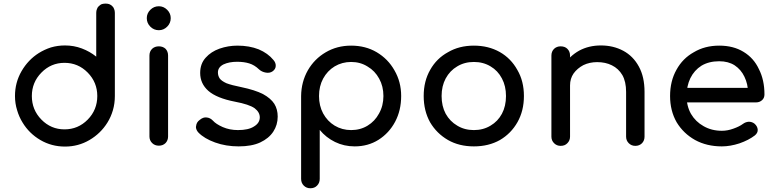

<svg xmlns="http://www.w3.org/2000/svg" viewBox="-20 -802 4269 1057"><path d="M515.6 -273.4Q515.6 -348.6 462.9 -402.3Q410.2 -456.1 335 -456.1Q260.7 -456.1 208 -402.3Q155.3 -348.6 155.3 -273.4Q155.3 -197.3 208 -143.6Q260.7 -89.8 335 -89.8Q410.2 -89.8 462.9 -143.6Q515.6 -197.3 515.6 -273.4ZM62.5 -273.4Q62.5 -347.7 98.6 -410.2Q134.8 -472.7 193.4 -509.8Q224.6 -529.3 260.7 -541Q297.9 -551.8 337.9 -551.8Q386.7 -551.8 430.7 -535.2Q474.6 -518.6 509.8 -490.2Q509.8 -570.3 509.8 -731.4Q509.8 -743.2 513.7 -752Q516.6 -761.7 524.4 -768.6Q531.2 -775.4 540 -779.3Q549.8 -782.2 561.5 -782.2Q572.3 -782.2 581.1 -779.3Q590.8 -775.4 597.7 -768.6Q605.5 -761.7 608.4 -752Q612.3 -743.2 612.3 -731.4Q612.3 -579.1 612.3 -273.4Q612.3 -273.4 612.3 -273.4Q612.3 -273.4 612.3 -273.4Q612.3 -273.4 612.3 -273.4Q612.3 -273.4 612.3 -273.4Q612.3 -232.4 601.6 -195.3Q590.8 -158.2 571.3 -127Q534.2 -67.4 472.7 -31.2Q411.1 4.9 337.9 4.9Q263.7 4.9 202.1 -31.2Q140.6 -67.4 104.5 -127Q85 -158.2 74.2 -195.3Q62.5 -232.4 62.5 -273.4Z M854.5 0Q832 0 817.4 -14.6Q802.7 -29.3 802.7 -50.8Q802.7 -199.2 802.7 -496.1Q802.7 -518.6 817.4 -533.2Q832 -546.9 854.5 -546.9Q877 -546.9 891.6 -533.2Q905.3 -518.6 905.3 -496.1Q905.3 -347.7 905.3 -50.8Q905.3 -29.3 891.6 -14.6Q877 0 854.5 0ZM854.5 -635.7Q827.1 -635.7 807.6 -655.3Q788.1 -674.8 788.1 -702.1Q788.1 -728.5 807.6 -748Q827.1 -767.6 854.5 -767.6Q880.9 -767.6 900.4 -748Q919.9 -728.5 919.9 -702.1Q919.9 -674.8 900.4 -655.3Q880.9 -635.7 854.5 -635.7Z M1293.9 3.9Q1223.6 3.9 1164.1 -17.6Q1104.5 -39.1 1072.3 -72.3Q1059.6 -85.9 1058.6 -102.5Q1058.6 -105.5 1059.6 -108.4Q1061.5 -128.9 1079.1 -141.6Q1098.6 -158.2 1118.2 -155.3Q1137.7 -153.3 1152.3 -137.7Q1168.9 -119.1 1206.1 -102.5Q1244.1 -85.9 1290 -85.9Q1347.7 -85.9 1377.9 -105.5Q1409.2 -124 1410.2 -154.3Q1411.1 -183.6 1381.8 -206.1Q1351.6 -227.5 1273.4 -242.2Q1172.9 -261.7 1127 -301.8Q1082 -341.8 1082 -400.4Q1082 -451.2 1112.3 -484.4Q1141.6 -517.6 1188.5 -534.2Q1236.3 -550.8 1287.1 -550.8Q1352.5 -550.8 1404.3 -530.3Q1455.1 -508.8 1485.4 -471.7Q1499 -456.1 1498 -438.5Q1497.1 -420.9 1480.5 -409.2Q1464.8 -398.4 1443.4 -402.3Q1420.9 -406.2 1406.2 -419.9Q1380.9 -444.3 1351.6 -453.1Q1323.2 -461.9 1285.2 -461.9Q1241.2 -461.9 1210 -447.3Q1179.7 -431.6 1179.7 -403.3Q1179.7 -384.8 1189.5 -370.1Q1199.2 -356.4 1226.6 -343.8Q1254.9 -333 1308.6 -322.3Q1383.8 -306.6 1427.7 -284.2Q1470.7 -260.7 1490.2 -230.5Q1508.8 -200.2 1508.8 -160.2Q1508.8 -114.3 1484.4 -77.1Q1460 -40 1412.1 -17.6Q1365.2 3.9 1293.9 3.9Z M1688.5 234.4Q1667 234.4 1652.3 219.7Q1637.7 205.1 1637.7 182.6Q1637.7 31.2 1637.7 -273.4Q1638.7 -351.6 1674.8 -415Q1710.9 -477.5 1772.5 -513.7Q1835 -550.8 1913.1 -550.8Q1992.2 -550.8 2053.7 -514.6Q2116.2 -477.5 2151.4 -415Q2188.5 -351.6 2188.5 -273.4Q2188.5 -194.3 2155.3 -131.8Q2122.1 -69.3 2063.5 -32.2Q2005.9 3.9 1932.6 3.9Q1874 3.9 1824.2 -20.5Q1774.4 -44.9 1740.2 -86.9Q1740.2 2.9 1740.2 182.6Q1740.2 205.1 1725.6 219.7Q1711.9 234.4 1688.5 234.4ZM1913.1 -85.9Q1963.9 -85.9 2003.9 -110.4Q2043.9 -134.8 2066.4 -176.8Q2090.8 -219.7 2090.8 -273.4Q2090.8 -327.1 2067.4 -369.1Q2043.9 -412.1 2003.9 -435.5Q1963.9 -460.9 1913.1 -460.9Q1863.3 -460.9 1822.3 -436.5Q1782.2 -412.1 1758.8 -369.1Q1736.3 -327.1 1736.3 -273.4Q1736.3 -219.7 1758.8 -177.7Q1782.2 -134.8 1822.3 -110.4Q1863.3 -85.9 1913.1 -85.9Z M2588.9 3.9Q2507.8 3.9 2446.3 -31.2Q2383.8 -67.4 2347.7 -128.9Q2312.5 -192.4 2312.5 -273.4Q2312.5 -355.5 2348.6 -418Q2383.8 -480.5 2446.3 -514.6Q2507.8 -550.8 2588.9 -550.8Q2668.9 -550.8 2731.4 -515.6Q2793 -480.5 2828.1 -417Q2864.3 -355.5 2864.3 -273.4Q2864.3 -192.4 2829.1 -129.9Q2793.9 -67.4 2732.4 -31.2Q2669.9 3.9 2588.9 3.9ZM2588.9 -85.9Q2640.6 -85.9 2680.7 -110.4Q2720.7 -133.8 2743.2 -175.8Q2765.6 -217.8 2765.6 -273.4Q2765.6 -328.1 2743.2 -370.1Q2720.7 -413.1 2680.7 -436.5Q2640.6 -460.9 2588.9 -460.9Q2537.1 -460.9 2497.1 -436.5Q2457 -413.1 2433.6 -370.1Q2411.1 -328.1 2411.1 -273.4Q2411.1 -217.8 2433.6 -175.8Q2457 -133.8 2497.1 -110.4Q2537.1 -85.9 2588.9 -85.9Z M3477.5 1Q3456.1 1 3441.4 -13.7Q3426.8 -28.3 3426.8 -49.8Q3426.8 -131.8 3426.8 -295.9Q3426.8 -352.5 3406.2 -388.7Q3384.8 -424.8 3348.6 -442.4Q3313.5 -460 3267.6 -460Q3225.6 -460 3191.4 -443.4Q3158.2 -425.8 3137.7 -397.5Q3118.2 -369.1 3118.2 -332Q3096.7 -332 3054.7 -332Q3054.7 -394.5 3085 -444.3Q3116.2 -494.1 3168.9 -523.4Q3221.7 -551.8 3288.1 -551.8Q3356.4 -551.8 3411.1 -522.5Q3465.8 -493.2 3497.1 -435.5Q3528.3 -378.9 3528.3 -295.9Q3528.3 -213.9 3528.3 -49.8Q3528.3 -28.3 3514.6 -13.7Q3500 1 3477.5 1ZM3066.4 1Q3044.9 1 3030.3 -13.7Q3015.6 -28.3 3015.6 -49.8Q3015.6 -198.2 3015.6 -496.1Q3015.6 -518.6 3030.3 -533.2Q3044.9 -546.9 3066.4 -546.9Q3089.8 -546.9 3103.5 -533.2Q3118.2 -518.6 3118.2 -496.1Q3118.2 -347.7 3118.2 -49.8Q3118.2 -28.3 3103.5 -13.7Q3089.8 1 3066.4 1Z M3954.1 3.9Q3871.1 3.9 3806.6 -31.2Q3742.2 -67.4 3705.1 -128.9Q3668.9 -192.4 3668.9 -273.4Q3668.9 -355.5 3704.1 -418Q3738.3 -480.5 3799.8 -514.6Q3860.4 -550.8 3939.5 -550.8Q4017.6 -550.8 4073.2 -516.6Q4129.9 -482.4 4158.2 -420.9Q4188.5 -361.3 4188.5 -282.2Q4188.5 -262.7 4175.8 -251Q4162.1 -238.3 4142.6 -238.3Q4007.8 -238.3 3739.3 -238.3Q3739.3 -257.8 3739.3 -318.4Q3839.8 -318.4 4139.6 -318.4Q4128.9 -310.5 4098.6 -290Q4097.7 -339.8 4078.1 -379.9Q4059.6 -418.9 4024.4 -442.4Q3989.3 -464.8 3939.5 -464.8Q3882.8 -464.8 3841.8 -440.4Q3801.8 -415 3780.3 -371.1Q3759.8 -328.1 3759.8 -273.4Q3759.8 -217.8 3784.2 -174.8Q3809.6 -131.8 3853.5 -107.4Q3897.5 -82 3954.1 -82Q3985.4 -82 4017.6 -93.8Q4050.8 -105.5 4070.3 -120.1Q4085 -130.9 4102.5 -131.8Q4120.1 -131.8 4133.8 -121.1Q4150.4 -106.4 4151.4 -87.9Q4152.3 -70.3 4135.7 -56.6Q4101.6 -30.3 4050.8 -12.7Q4000 3.9 3954.1 3.9Z"/></svg>

Font: Abed
Style: Bold
Weight: 700
Designer: Johan Aakerlund
Version: Version 3.105